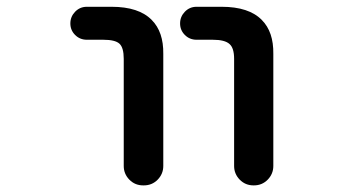

<svg xmlns="http://www.w3.org/2000/svg" viewBox="-20 -568 1040 569"><path d="M731.4 -18.6Q707 -18.6 690.4 -35.6Q673.8 -52.7 673.8 -76.2V-393.6Q673.8 -425.8 660.2 -437.5Q646.5 -450.2 610.4 -450.2H562.5Q542 -450.2 527.8 -464.4Q513.7 -478.5 513.7 -498.5Q513.7 -518.6 527.8 -533.2Q542 -547.9 562.5 -547.9H636.7Q717.8 -547.9 755.9 -508.8Q791 -473.6 790 -408.2V-76.2Q790 -52.7 773.4 -35.6Q756.8 -18.6 732.4 -18.6ZM404.3 -18.6Q379.9 -18.6 363.3 -35.6Q346.7 -52.7 346.7 -76.2V-393.6Q346.7 -426.8 334 -438.5Q321.3 -450.2 286.1 -450.2H237.3Q216.8 -450.2 202.6 -464.4Q188.5 -478.5 188.5 -498.5Q188.5 -518.6 202.6 -533.2Q216.8 -547.9 237.3 -547.9H310.5Q391.6 -547.9 429.7 -508.8Q464.8 -473.6 463.9 -408.2V-76.2Q463.9 -52.7 447.3 -35.6Q430.7 -18.6 406.2 -18.6Z"/></svg>

Font: Rounded Mgen+ 1m medium
Style: Regular
Weight: 500
Designer: [Source Han Sans]
Ryoko NISHIZUKA  (kana & ideographs); Paul D. Hunt (Latin, Greek & Cyrillic); Wenlong ZHANG  (bopomofo
Version: Version 1.059.20150602